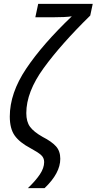

<svg xmlns="http://www.w3.org/2000/svg" viewBox="-20 -780 503 1000"><path d="M210 64Q210 42 194 27.5Q178 13 139 -8Q82 -38 56.5 -74Q31 -110 31 -173Q31 -295 116.5 -422.5Q202 -550 354 -695Q321 -690 254 -690H164L179 -760H463L450 -699Q298 -550 207.5 -425.5Q117 -301 117 -191Q117 -146 136.5 -119.5Q156 -93 202 -67Q249 -43 271.5 -18Q294 7 294 47Q294 122 212 200H125Q165 162 187.5 128.5Q210 95 210 64Z"/></svg>

Font: Noto Sans UI Narrow
Style: Italic
Weight: 400
Width: 4
Italic angle: -12°
Designer: Monotype Design Team
Foundry: Monotype Imaging Inc.
Version: Version 1.001